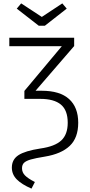

<svg xmlns="http://www.w3.org/2000/svg" viewBox="-20 -908 530 1134"><path d="M442 -183Q442 -94 392 -46.5Q342 1 245 17Q189 26 161.5 34Q134 42 122 53.5Q110 65 110 86Q110 110 127.5 128Q145 146 186 167L166 206Q108 181 79 151.5Q50 122 50 82Q50 34 89 8.5Q128 -17 219 -31Q304 -43 342 -78.5Q380 -114 380 -183Q380 -257 339.5 -290.5Q299 -324 218 -324H124V-371L345 -635H35V-685H418V-636L190 -372H226Q334 -372 388 -323Q442 -274 442 -183ZM374 -857 245 -756H209L79 -857L105 -888L227 -808L348 -888Z"/></svg>

Font: Fira Sans Light
Style: Regular
Weight: 300
Designer: bBox Type GmbH & Carrois Corporate GbR & Edenspiekermann AG
Foundry: bBox Type GmbH & Carrois Corporate GbR & Edenspiekermann AG
Version: Version 4.301